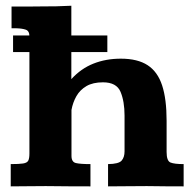

<svg xmlns="http://www.w3.org/2000/svg" viewBox="-20 -662 692 682"><path d="M26.4 -477.1V-536.1H361.3V-477.1ZM18.1 0V-79.1Q47.9 -79.1 62 -81.3Q76.2 -83.5 80.3 -91.3Q84.5 -99.1 84.5 -116.7V-533.2Q84.5 -552.2 71.5 -556.6Q58.6 -561 38.6 -561.5Q36.6 -561.5 30 -561.5Q23.4 -561.5 21 -561.5V-638.7Q46.9 -638.2 74.7 -638.7Q102.5 -639.2 128.4 -639.2Q153.8 -639.2 179.9 -639.6Q206.1 -640.1 233.4 -641.6Q233.4 -631.3 233.4 -605Q233.4 -578.6 233.4 -544.9Q233.4 -511.2 233.4 -477.5Q233.4 -443.8 233.4 -417.5Q233.4 -391.1 233.4 -380.9Q267.6 -418.5 311.8 -436Q356 -453.6 409.2 -453.6Q468.8 -453.6 504.4 -430.4Q540 -407.2 555.9 -358.6Q571.8 -310.1 571.8 -232.9V-122.1Q571.8 -90.3 585.7 -84.7Q599.6 -79.1 632.3 -79.1V0Q601.1 0 571.5 -0.2Q542 -0.5 501.5 -1Q460 -1 427.7 -0.5Q395.5 0 363.8 0V-79.1Q401.9 -79.6 412.1 -91.6Q422.4 -103.5 422.4 -124.5V-251.5Q422.4 -301.8 408.2 -335.7Q394 -369.6 345.7 -369.6Q310.1 -369.6 287.1 -356.2Q264.2 -342.8 251.5 -320.6Q238.8 -298.3 233.9 -271.5V-108.4Q233.9 -86.4 249.8 -82.8Q265.6 -79.1 301.3 -79.1V0Q262.7 0 227.5 -0.2Q192.4 -0.5 142.6 -1Q104.5 -1 76.2 -0.5Q47.9 0 18.1 0Z"/></svg>

Font: Kameron
Style: Regular
Weight: 400
Designer: Vernon Adams
Foundry: Vernon Adams
Version: Version 1.100